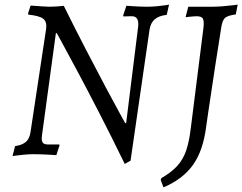

<svg xmlns="http://www.w3.org/2000/svg" viewBox="-20 -665 1045 828"><path d="M524 -134 576 -552Q578 -574 571 -584.5Q564 -595 549 -595Q536 -595 524 -594.5Q512 -594 513 -594L511 -598L525 -640Q525 -640 534 -639.5Q543 -639 557.5 -638Q572 -637 587 -636.5Q602 -636 614 -636Q634 -636 656 -638Q678 -640 693.5 -642.5Q709 -645 709 -645L699 -601Q665 -597 647.5 -582Q630 -567 625 -538L543 28L518 42Q461 -75 408.5 -177Q356 -279 314.5 -356.5Q273 -434 249 -478Q225 -522 225 -522H221L161 -81Q158 -59 164 -50.5Q170 -42 186 -42Q191 -42 203 -42Q215 -42 225 -42Q235 -42 235 -42L237 -39L223 4Q223 4 213.5 3.5Q204 3 189 2Q174 1 156.5 0.5Q139 0 123 0Q105 0 84 2Q63 4 48.5 6Q34 8 34 8L45 -35Q75 -39 91.5 -53Q108 -67 112 -98L179 -541Q183 -571 166.5 -584Q150 -597 102 -602Q102 -604 101.5 -605Q101 -606 101 -607L112 -641Q112 -641 127 -640Q142 -639 161 -637.5Q180 -636 193 -636Q209 -636 223 -637Q237 -638 246 -639Q255 -640 255 -640Q304 -541 351 -450.5Q398 -360 436 -288.5Q474 -217 497 -175.5Q520 -134 520 -134ZM857 -542Q861 -574 855 -584.5Q849 -595 828 -595Q822 -595 811 -594Q800 -593 790.5 -592Q781 -591 781 -591V-594L792 -636H895Q915 -636 940.5 -638Q966 -640 985.5 -642.5Q1005 -645 1005 -645L997 -603Q962 -598 950.5 -588Q939 -578 934 -546Q930 -519 923 -475.5Q916 -432 908 -380Q900 -328 892.5 -277Q885 -226 878.5 -184Q872 -142 869 -118Q856 -15 812 46.5Q768 108 685 143L673 111L676 103Q718 79 743.5 51.5Q769 24 782.5 -15Q796 -54 803 -114Z"/></svg>

Font: Alegreya
Style: Italic
Weight: 400
Italic angle: -7°
Designer: Juan Pablo del Peral
Foundry: Huerta Tipografica
Version: Version 2.009